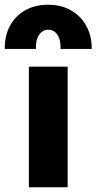

<svg xmlns="http://www.w3.org/2000/svg" viewBox="-54 -792 408 812"><path d="M68.1 0V-510H232.1V0ZM-33.9 -585Q-34.6 -640.5 -11.9 -682.7Q10.8 -724.9 52.4 -748.4Q94.1 -772 150.1 -772Q205.1 -772 246.8 -748Q288.4 -724 311.4 -681.8Q334.5 -639.6 333.9 -585H201.9Q203.8 -622.1 189.3 -644.2Q174.9 -666.2 150.1 -666.2Q125.6 -666.2 110.9 -644.2Q96.2 -622.1 97.9 -585Z"/></svg>

Font: Geologica Thin
Style: Regular
Weight: 100
Version: Version 1.010;gftools[0.9.28]